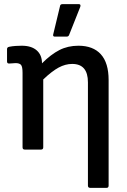

<svg xmlns="http://www.w3.org/2000/svg" viewBox="-20 -723 615 928"><path d="M100 0Q89 0 89 -11V-371Q89 -401 81.5 -409.5Q74 -418 55 -418Q49 -418 41 -417Q33 -416 25 -416Q14 -415 14 -426V-486Q14 -495 25 -497Q40 -500 56.5 -501Q73 -502 85 -502Q132 -502 157.5 -479.5Q183 -457 183 -417Q226 -460 267 -481Q308 -502 359 -502Q430 -502 467.5 -460.5Q505 -419 505 -336V174Q505 185 495 185H416Q405 185 405 174V-325Q405 -414 329 -414Q296 -414 263.5 -396.5Q231 -379 189 -339V-11Q189 0 178 0ZM245 -546Q235 -546 237 -556L270 -693Q271 -703 282 -703H361Q372 -703 368 -690L314 -554Q311 -546 302 -546Z"/></svg>

Font: Sofia Sans SemiBold
Style: Regular
Weight: 600
Designer: Botio Nikoltchev, Ani Petrova
Foundry: lettersoup
Version: Version 4.101; ttfautohint (v1.8.4.7-5d5b)